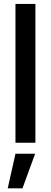

<svg xmlns="http://www.w3.org/2000/svg" viewBox="-20 -748 267 1006"><path d="M165.5 -727.5V0H61V-727.5ZM20.5 238.8 61 57.6H164.1L97.7 238.8Z"/></svg>

Font: Inter 28pt Medium
Style: Regular
Weight: 500
Designer: Rasmus Andersson
Foundry: rsms
Version: Version 4.001;git-66647c0bb